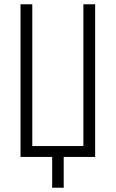

<svg xmlns="http://www.w3.org/2000/svg" viewBox="-20 -734 541 898"><path d="M224 144V0H76V-714H131V-51H370V-714H425V0H278V144Z"/></svg>

Font: Noto Sans ExtraCondensed Light
Style: Regular
Weight: 300
Width: 2
Designer: Monotype Design Team
Foundry: Monotype Imaging Inc.
Version: Version 2.013; ttfautohint (v1.8.4.7-5d5b)